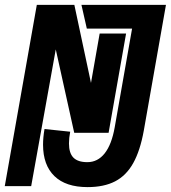

<svg xmlns="http://www.w3.org/2000/svg" viewBox="-36 -745 699 785"><path d="M140 -153.5Q140 -183 146 -217.5L251 -206.5Q246 -181 246 -158.5Q246 -119 264.2 -100.5Q282.5 -82 321 -82Q363.5 -82 392 -118Q420.5 -154 433 -224.5L504 -628H319L297 -725H642.5L552 -211.5Q537 -128.5 508.5 -77.8Q480 -27 434.5 -3.5Q389 20 322 20Q233 20 186.5 -25Q140 -70 140 -153.5ZM114.5 -725H268L336 -406L371.5 -608H479.5L408 -202H267.5L192 -543L91.5 16H-16.5Z"/></svg>

Font: JuliaMono Black
Style: Italic
Weight: 900
Italic angle: -9°
Monospace: yes
Designer: cormullion
Foundry: corm
Version: Version 0.057; ttfautohint (v1.8.4)